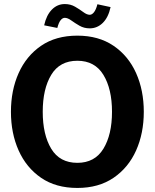

<svg xmlns="http://www.w3.org/2000/svg" viewBox="-20 -916 763 948"><path d="M362 12Q256 12 183 -38Q110 -88 72 -173Q34 -258 34 -364Q34 -470 72 -555Q110 -640 183 -690Q256 -740 362 -740Q467 -740 540.5 -690Q614 -640 652 -555Q690 -470 690 -364Q690 -258 652 -173Q614 -88 540.5 -38Q467 12 362 12ZM362 -112Q448 -112 490.5 -181.5Q533 -251 533 -364Q533 -477 490.5 -546.5Q448 -616 362 -616Q275 -616 233 -546.5Q191 -477 191 -364Q191 -251 233 -181.5Q275 -112 362 -112ZM461 -895 526 -881Q515 -830 487.5 -803Q460 -776 423 -776Q395 -776 372.5 -789Q350 -802 332 -815Q314 -828 300 -828Q289 -828 279.5 -816.5Q270 -805 263 -778L198 -791Q209 -841 236 -868.5Q263 -896 300 -896Q328 -896 350.5 -883Q373 -870 391 -856.5Q409 -843 423 -843Q434 -843 444 -855.5Q454 -868 461 -895Z"/></svg>

Font: Murecho SemiBold
Style: Regular
Weight: 600
Designer: Neil Summerour
Foundry: Positype
Version: Version 1.010; ttfautohint (v1.8.3)